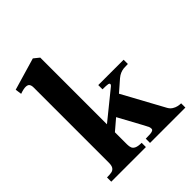

<svg xmlns="http://www.w3.org/2000/svg" viewBox="-208 -892 1023 1023"><g transform="rotate(-45 303.5 -380.0)"><path d="M101 -80.5V-647.5Q101 -662.5 95.2 -671Q89.5 -679.5 73.8 -680Q58 -680.5 30 -670.5L25 -706.5L207.5 -760L238.5 -735V-232.5L397 -361Q400.5 -364 401.8 -366.2Q403 -368.5 403 -371.5Q403 -377 393.5 -379Q384 -381 353.5 -381V-413H544.5V-381Q525 -381 512.5 -379.8Q500 -378.5 487.2 -373.2Q474.5 -368 461.5 -357L399 -302.5L527 -68Q535 -53.5 547.8 -45.5Q560.5 -37.5 573.2 -34.8Q586 -32 597 -32V0H330.5V-32Q352 -32 364.2 -33Q376.5 -34 383.2 -37.5Q390 -41 390 -48Q390 -56 387.2 -63Q384.5 -70 374.5 -88L300 -225L238.5 -172.5V-81Q238.5 -65 242.8 -54.5Q247 -44 260.2 -38Q273.5 -32 299.5 -32V0H38.5V-32Q61.5 -32 74 -34.8Q86.5 -37.5 93.8 -48Q101 -58.5 101 -80.5Z"/></g></svg>

Font: Didactic
Style: Regular
Weight: 400
Designer: Tyler Finck
Foundry: Etcetera Type Co
Version: Version 3.007;FEAKit 1.0